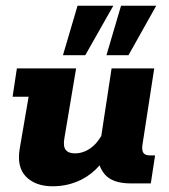

<svg xmlns="http://www.w3.org/2000/svg" viewBox="-20 -641 591 671"><path d="M164 10Q104 10 71 -23.5Q38 -57 49 -122L80 -303H24L39 -402H246L205 -158Q200 -130 209.5 -117.5Q219 -105 242 -105Q272 -105 299 -125Q318 -139 334 -166L370 -402H519L478 -136Q475 -116 481 -107Q487 -98 503 -98H522L507 0H437Q372 0 345 -33Q334 -47 328 -63Q301 -32 266 -14Q219 10 164 10ZM200 -448 251 -621H376L278 -448ZM352 -448 403 -621H526L429 -448Z"/></svg>

Font: Rokkitt SemiBold ExtraBold
Style: Italic
Weight: 800
Italic angle: -9°
Version: Version 3.103